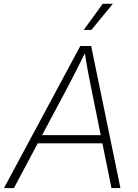

<svg xmlns="http://www.w3.org/2000/svg" viewBox="-39 -963 708 983"><path d="M-18.6 0 372.1 -727.5H427.7L577.6 0H531.7L426.3 -520Q418.5 -558.1 409.9 -604.5Q401.4 -650.9 392.1 -708H404.3Q377 -652.3 353.5 -606Q330.1 -559.6 309.1 -520L32.2 0ZM135.7 -229 142.6 -271H506.8L499.5 -229ZM389.6 -809.6 486.8 -943.4H538.6L428.7 -809.6Z"/></svg>

Font: Inter 17pt ExtraLight
Style: Italic
Weight: 250
Italic angle: -9.3988°
Version: Version 4.001;git-66647c0bb